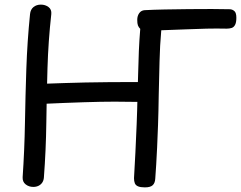

<svg xmlns="http://www.w3.org/2000/svg" viewBox="-20 -802 1044 831"><path d="M110 -741Q112 -761 125 -771.5Q138 -782 157 -782Q176 -782 190 -771.5Q204 -761 202 -741Q189 -624 185.5 -506Q182 -388 180.5 -270.5Q179 -153 170 -34Q169 -21 163 -12Q157 -3 147 2Q137 7 124 7Q105 7 91 -4Q77 -15 78 -35Q86 -153 88 -270Q90 -387 94 -504.5Q98 -622 110 -741ZM155 -352Q144 -352 134.5 -357.5Q125 -363 119.5 -373.5Q114 -384 114 -398Q114 -421 127.5 -429.5Q141 -438 156 -439Q212 -441 257 -442.5Q302 -444 349 -445Q396 -446 455 -446.5Q514 -447 596 -447Q613 -447 625 -436Q637 -425 637 -408Q637 -386 627.5 -376Q618 -366 603.5 -363.5Q589 -361 573 -361Q532 -362 476.5 -362Q421 -362 342.5 -359.5Q264 -357 155 -352ZM560 -31Q563 -81 566 -141.5Q569 -202 571.5 -264.5Q574 -327 575 -383Q577 -439 578 -487Q579 -535 581 -581.5Q583 -628 587 -677Q580 -684 577 -692Q574 -700 574 -716Q574 -733 582.5 -745Q591 -757 606 -758Q643 -760 693 -761Q743 -762 796 -762.5Q849 -763 896.5 -763Q944 -763 976 -762Q987 -761 995 -753.5Q1003 -746 1003 -725Q1003 -705 997.5 -694.5Q992 -684 982.5 -681Q973 -678 961 -678Q917 -679 874.5 -678Q832 -677 785 -675Q738 -673 678 -671Q672 -604 670.5 -536Q669 -468 667 -391Q666 -317 664 -261.5Q662 -206 660 -163.5Q658 -121 656 -88.5Q654 -56 652 -29Q651 -10 641 -0.5Q631 9 607 9Q588 9 577.5 4.5Q567 0 563.5 -9Q560 -18 560 -31Z"/></svg>

Font: Playpen Sans
Style: Regular
Weight: 400
Designer: Laura Meseguer, Veronika Burian, José Scaglione, Kostas Bartsokas, Vera Evstafieva, Tom Grace, Yorlmar Campos
Foundry: TypeTogether
Version: Version 2.000